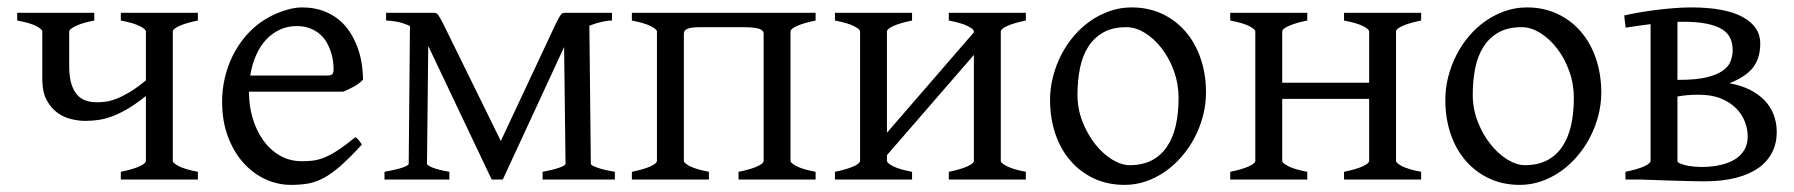

<svg xmlns="http://www.w3.org/2000/svg" viewBox="-20 -489 4886 523"><path d="M309.1 0V-21Q342.3 -27.8 359.9 -35.9Q377.4 -43.9 377.4 -50.8V-227.5Q352.5 -207.5 330.6 -194.3Q308.6 -181.2 288.8 -173.3Q269 -165.5 250.2 -162.6Q231.4 -159.7 212.4 -159.7Q195.3 -159.7 175 -164.3Q154.8 -168.9 137.2 -181.4Q119.6 -193.8 107.7 -215.3Q95.7 -236.8 95.2 -270.5V-403.3Q95.2 -409.2 79.3 -417.7Q63.5 -426.3 26.9 -433.1V-454.1H236.8V-433.1Q202.1 -426.3 185.3 -417.7Q168.5 -409.2 168.5 -403.3V-305.7Q168.9 -277.8 174.8 -259.5Q180.7 -241.2 190.7 -230.2Q200.7 -219.2 214.4 -214.8Q228 -210.4 244.1 -210.4Q254.4 -210.4 267.1 -211.9Q279.8 -213.4 295.9 -219.5Q312 -225.6 332.3 -237.5Q352.5 -249.5 377.4 -270V-403.3Q377.4 -409.2 361.1 -417.7Q344.7 -426.3 309.1 -433.1V-454.1H519V-433.1Q485.8 -426.3 468.3 -418.2Q450.7 -410.2 450.7 -403.3V-50.8Q450.7 -44.9 467 -36.4Q483.4 -27.8 519 -21V0Z M788.1 -418Q763.2 -418 742.2 -408.2Q721.2 -398.4 704.8 -380.9Q688.5 -363.3 677.5 -338.4Q666.5 -313.5 661.6 -283.2H870.1Q881.3 -283.2 885 -286.9Q888.7 -290.5 888.7 -300.8Q888.7 -309.6 887.2 -321.8Q885.7 -334 881.6 -346.9Q877.4 -359.9 870.4 -372.6Q863.3 -385.3 852.1 -395.3Q840.8 -405.3 825 -411.6Q809.1 -418 788.1 -418ZM968.8 -272Q960 -262.2 945.3 -253.9Q930.7 -245.6 915 -239.3H658.2V-237.8Q658.2 -201.2 668.2 -167.2Q678.2 -133.3 696.8 -107.2Q715.3 -81.1 742.2 -65.4Q769 -49.8 802.7 -49.8Q817.9 -49.8 832.3 -51.5Q846.7 -53.2 863.3 -59.8Q879.9 -66.4 900.1 -79.6Q920.4 -92.8 947.8 -115.2Q954.1 -111.8 958.7 -105.5Q963.4 -99.1 965.8 -95.2Q933.1 -59.6 908.4 -37.8Q883.8 -16.1 862.1 -4.4Q840.3 7.3 819.1 11Q797.9 14.6 772.9 14.6Q735.4 14.6 701.4 -1.5Q667.5 -17.6 641.6 -47.1Q615.7 -76.7 600.3 -118.4Q585 -160.2 585 -211.9Q585 -244.6 592.3 -276.4Q599.6 -308.1 613.5 -336.4Q627.4 -364.7 647.5 -388.7Q667.5 -412.6 692.9 -430.2Q703.6 -437.5 717 -444.6Q730.5 -451.7 745.1 -457Q759.8 -462.4 774.2 -465.6Q788.6 -468.8 801.8 -468.8Q834 -468.8 858.6 -460Q883.3 -451.2 901.9 -436.3Q920.4 -421.4 933.1 -401.6Q945.8 -381.8 953.9 -359.9Q961.9 -337.9 965.3 -315.2Q968.8 -292.5 968.8 -272Z M1647 -433.1Q1634.8 -433.1 1618.7 -429.4Q1602.5 -425.8 1585.4 -418.9L1589.4 -43Q1589.4 -38.6 1607.4 -32.2Q1625.5 -25.9 1654.8 -21V0H1458V-21Q1485.4 -25.9 1502.9 -32Q1520.5 -38.1 1520.5 -43L1516.6 -360.8L1349.6 0H1319.3L1146.5 -363.8L1143.1 -43Q1143.1 -38.6 1158.9 -32.2Q1174.8 -25.9 1204.1 -21V0H1027.3V-21Q1041 -23.4 1053 -26.1Q1064.9 -28.8 1074 -31.7Q1083 -34.7 1088.1 -37.6Q1093.3 -40.5 1093.3 -43L1096.7 -418Q1079.6 -426.3 1061.8 -429.7Q1043.9 -433.1 1031.7 -433.1V-454.1H1161.6Q1165.5 -454.1 1168.2 -453.1Q1170.9 -452.1 1173.3 -448.7Q1175.8 -445.3 1179 -439.5Q1182.1 -433.6 1187.5 -423.8L1344.2 -105L1493.7 -423.8Q1499 -434.6 1502.4 -440.7Q1505.9 -446.8 1508.3 -449.7Q1510.7 -452.6 1513.2 -453.4Q1515.6 -454.1 1519.5 -454.1H1647V-433.1Z M1991.7 0V-21Q2023.9 -27.3 2041.5 -35.2Q2059.1 -43 2060.1 -49.8V-398.4Q2059.6 -402.3 2057.1 -405.3Q2054.7 -408.2 2048.3 -410.4Q2042 -412.6 2030.8 -413.8Q2019.5 -415 2002 -415H1886.2Q1860.8 -414.6 1852.1 -410.4Q1843.3 -406.2 1842.8 -398.4V-50.8Q1842.8 -44.9 1859.1 -36.4Q1875.5 -27.8 1911.1 -21V0H1701.2V-21Q1734.4 -27.8 1752 -35.9Q1769.5 -43.9 1769.5 -50.8V-403.8Q1768.6 -409.7 1752.2 -418Q1735.8 -426.3 1701.2 -433.1V-454.1H2201.7V-433.1Q2168.5 -426.3 2150.9 -418.2Q2133.3 -410.2 2133.3 -403.3V-50.8Q2133.3 -44.9 2149.7 -36.4Q2166 -27.8 2201.7 -21V0Z M2564.5 0V-21Q2597.7 -27.8 2615.2 -35.9Q2632.8 -43.9 2632.8 -50.8V-339.4L2396 -66.4V-50.8Q2396 -44.9 2412.4 -36.4Q2428.7 -27.8 2464.4 -21V0H2254.4V-21Q2287.6 -27.8 2305.2 -35.9Q2322.8 -43.9 2322.8 -50.8V-403.3Q2322.8 -409.2 2306.4 -417.7Q2290 -426.3 2254.4 -433.1V-454.1H2464.4V-433.1Q2431.2 -426.3 2413.6 -418.2Q2396 -410.2 2396 -403.3V-127.4L2632.8 -400.9V-403.3Q2632.8 -409.2 2616.5 -417.7Q2600.1 -426.3 2564.5 -433.1V-454.1H2774.4V-433.1Q2741.2 -426.3 2723.6 -418.2Q2706.1 -410.2 2706.1 -403.3V-50.8Q2706.1 -44.9 2722.4 -36.4Q2738.8 -27.8 2774.4 -21V0Z M3190.4 -222.2Q3190.4 -260.7 3177.7 -295.7Q3165 -330.6 3144.5 -357.2Q3124 -383.8 3098.6 -399.4Q3073.2 -415 3048.3 -415Q3011.2 -415 2985.8 -400.9Q2960.4 -386.7 2944.6 -362.1Q2928.7 -337.4 2921.9 -303.7Q2915 -270 2915 -231Q2915 -192.4 2928.7 -157.5Q2942.4 -122.6 2963.4 -96.2Q2984.4 -69.8 3009.5 -54.4Q3034.7 -39.1 3057.1 -39.1Q3091.8 -39.1 3116.9 -52Q3142.1 -64.9 3158.4 -88.9Q3174.8 -112.8 3182.6 -146.5Q3190.4 -180.2 3190.4 -222.2ZM3265.1 -236.8Q3265.1 -204.6 3256.8 -173.1Q3248.5 -141.6 3233.9 -113.8Q3219.2 -85.9 3198.7 -62.3Q3178.2 -38.6 3153.6 -21.5Q3128.9 -4.4 3101.1 5.1Q3073.2 14.6 3043.5 14.6Q2997.1 14.6 2959.7 -2.9Q2922.4 -20.5 2895.8 -51.3Q2869.1 -82 2854.7 -124.5Q2840.3 -167 2840.3 -216.8Q2840.3 -249 2848.4 -280.3Q2856.4 -311.5 2870.8 -339.6Q2885.3 -367.7 2905.5 -391.4Q2925.8 -415 2950.4 -432.1Q2975.1 -449.2 3003.4 -459Q3031.7 -468.8 3062.5 -468.8Q3108.4 -468.8 3145.8 -451.2Q3183.1 -433.6 3209.7 -402.6Q3236.3 -371.6 3250.7 -329.1Q3265.1 -286.6 3265.1 -236.8Z M3641.1 0V-21Q3674.3 -27.8 3691.9 -35.9Q3709.5 -43.9 3709.5 -50.8V-219.7H3472.7V-50.8Q3472.7 -44.9 3489 -36.4Q3505.4 -27.8 3541 -21V0H3331.1V-21Q3364.3 -27.8 3381.8 -35.9Q3399.4 -43.9 3399.4 -50.8V-403.3Q3399.4 -409.2 3383.1 -417.7Q3366.7 -426.3 3331.1 -433.1V-454.1H3541V-433.1Q3507.8 -426.3 3490.2 -418.2Q3472.7 -410.2 3472.7 -403.3V-263.7H3709.5V-403.3Q3709.5 -409.2 3693.1 -417.7Q3676.8 -426.3 3641.1 -433.1V-454.1H3851.1V-433.1Q3817.9 -426.3 3800.3 -418.2Q3782.7 -410.2 3782.7 -403.3V-50.8Q3782.7 -44.9 3799.1 -36.4Q3815.4 -27.8 3851.1 -21V0Z M4267.1 -222.2Q4267.1 -260.7 4254.4 -295.7Q4241.7 -330.6 4221.2 -357.2Q4200.7 -383.8 4175.3 -399.4Q4149.9 -415 4125 -415Q4087.9 -415 4062.5 -400.9Q4037.1 -386.7 4021.2 -362.1Q4005.4 -337.4 3998.5 -303.7Q3991.7 -270 3991.7 -231Q3991.7 -192.4 4005.4 -157.5Q4019 -122.6 4040 -96.2Q4061 -69.8 4086.2 -54.4Q4111.3 -39.1 4133.8 -39.1Q4168.5 -39.1 4193.6 -52Q4218.8 -64.9 4235.1 -88.9Q4251.5 -112.8 4259.3 -146.5Q4267.1 -180.2 4267.1 -222.2ZM4341.8 -236.8Q4341.8 -204.6 4333.5 -173.1Q4325.2 -141.6 4310.5 -113.8Q4295.9 -85.9 4275.4 -62.3Q4254.9 -38.6 4230.2 -21.5Q4205.6 -4.4 4177.7 5.1Q4149.9 14.6 4120.1 14.6Q4073.7 14.6 4036.4 -2.9Q3999 -20.5 3972.4 -51.3Q3945.8 -82 3931.4 -124.5Q3917 -167 3917 -216.8Q3917 -249 3925 -280.3Q3933.1 -311.5 3947.5 -339.6Q3961.9 -367.7 3982.2 -391.4Q4002.4 -415 4027.1 -432.1Q4051.8 -449.2 4080.1 -459Q4108.4 -468.8 4139.2 -468.8Q4185.1 -468.8 4222.4 -451.2Q4259.8 -433.6 4286.4 -402.6Q4313 -371.6 4327.4 -329.1Q4341.8 -286.6 4341.8 -236.8Z M4564.5 -429.7Q4560.5 -429.7 4556.6 -429.7Q4553.2 -429.7 4549.3 -429.2V-271.5H4554.2Q4600.1 -271.5 4628.4 -278.3Q4656.7 -285.2 4672.6 -296.4Q4688.5 -307.6 4694.1 -322.3Q4699.7 -336.9 4699.7 -352.5Q4699.7 -370.6 4693.1 -385Q4686.5 -399.4 4670.9 -409.2Q4655.3 -418.9 4629.4 -424.3Q4603.5 -429.7 4564.5 -429.7ZM4607.4 -231Q4589.4 -231 4575.4 -229.7Q4561.5 -228.5 4549.3 -226.1V-50.8Q4549.3 -49.8 4550.3 -46.9Q4562.5 -40 4579.8 -37.1Q4597.2 -34.2 4614.3 -34.2Q4643.1 -34.2 4666.5 -39.6Q4689.9 -44.9 4706.3 -55.2Q4722.7 -65.4 4731.7 -81.1Q4740.7 -96.7 4740.7 -117.2Q4740.7 -137.2 4732.9 -157.5Q4725.1 -177.7 4709 -194.1Q4692.9 -210.4 4667.7 -220.7Q4642.6 -231 4607.4 -231ZM4819.8 -129.4Q4819.8 -98.6 4807.1 -73.7Q4794.4 -48.8 4769.5 -31.2Q4744.6 -13.7 4708 -4.4Q4671.4 4.9 4623 4.9Q4608.9 4.9 4586.4 4.4Q4564 3.9 4540.5 3.2Q4517.1 2.4 4495.4 1.7Q4473.6 1 4460.9 0.5Q4448.2 0 4447.3 0H4407.7V-21Q4440.9 -27.8 4458.5 -35.9Q4476.1 -43.9 4476.1 -50.8V-423.3Q4457.5 -420.9 4440.2 -418.5Q4422.9 -416 4408.2 -413.6L4404.3 -446.8Q4420.4 -450.7 4442.6 -454.6Q4464.8 -458.5 4489.7 -461.7Q4514.6 -464.8 4539.8 -466.8Q4564.9 -468.8 4586.4 -468.8Q4679.2 -468.8 4727.1 -442.6Q4774.9 -416.5 4774.9 -370.6Q4774.9 -331.1 4755.4 -305.4Q4735.8 -279.8 4690.9 -262.2Q4721.7 -256.8 4745.8 -244.9Q4770 -232.9 4786.4 -215.8Q4802.7 -198.7 4811.3 -176.8Q4819.8 -154.8 4819.8 -129.4Z"/></svg>

Font: Gentium
Style: Regular
Weight: 400
Designer: J. Victor Gaultney
Version: Version 1.03; 2011; OFL 1.1 release